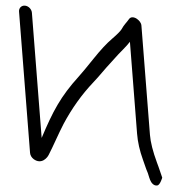

<svg xmlns="http://www.w3.org/2000/svg" viewBox="-98 -722 821 818"><g transform="rotate(5 312.0 -312.5)"><path d="M52.2 -46.9C53.9 -36.7 60.7 -27.5 70.2 -21.6C78.1 -16.8 86.5 -14.4 94.2 -14.8C109 -15.5 119.4 -25.2 126.2 -34.8C128.7 -38.4 130.7 -42.2 132.3 -46.1C147.9 -83.7 166.2 -140.3 183.8 -182.6C213.3 -251.7 250.2 -314.2 294.6 -370C306.5 -385 318.2 -400.7 329.7 -417.2C350.4 -446.7 369.2 -469.1 389.4 -496.9C397.7 -508.2 421.8 -534.7 434.8 -555.6L499.3 -168.1C505.2 -132.9 516.8 -96.7 533.8 -60L551.3 -21.2L559.6 -5C561.7 -0.8 564.1 4.8 566.5 11.7L566.7 12.4L571.8 23.3C577.6 35 589.6 47.9 604.6 44C616 41.1 622.4 9.2 622.4 9.2L617.6 -1.8C611.7 -14.8 608.3 -23.4 602.3 -36.2L594.6 -52.5C572.8 -98.7 559.5 -137.3 554.4 -167.9L477.6 -628.5C475.7 -640.5 466.3 -649.4 456 -655.5C444.5 -662.2 428.9 -663.7 422.2 -651.2C415.4 -638.7 402.9 -625.4 394.5 -605.4C390.2 -597.1 377.7 -581.8 357.5 -561.3C336.2 -539.6 312.8 -509.3 286.7 -470.3C260.9 -431.6 242.2 -404.6 230.8 -389.6C161 -297.6 133.7 -232.3 95.9 -114.8L8 -642.5C5.5 -657.5 -9 -670 -24.1 -670C-39.1 -670 -49.5 -657.5 -47 -642.5Z"/></g></svg>

Font: MewTooHand
Style: BdWideLta
Weight: 400
Designer: Mew Too, Robert Jablonski
Version: Version 0.77